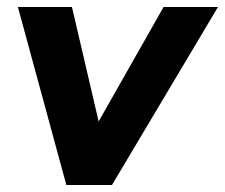

<svg xmlns="http://www.w3.org/2000/svg" viewBox="-20 -527 641 547"><path d="M169 0 31 -507H185L261 -181L446 -507H601L299 0Z"/></svg>

Font: Mulish ExtraBold
Style: Italic
Weight: 800
Italic angle: -9°
Designer: Vernon Adams
Foundry: Vernon Adams
Version: Version 3.603; ttfautohint (v1.8.3)